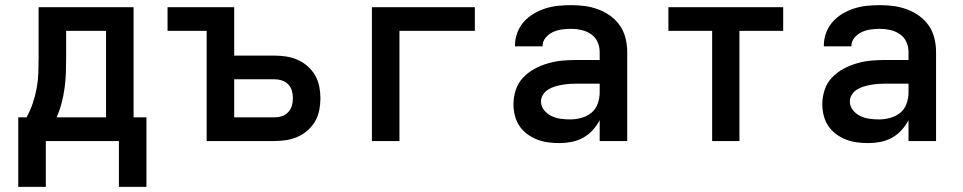

<svg xmlns="http://www.w3.org/2000/svg" viewBox="-20 -548 3740 746"><path d="M51 178V-92H83Q98 -119 107.5 -147.5Q117 -176 122.5 -205.5Q128 -235 129 -265Q130 -295 130 -325V-520H499V-92H549V178H442V0H158V178ZM392 -92V-428H237V-325Q237 -295 236 -265.5Q235 -236 231 -206.5Q227 -177 219.5 -148Q212 -119 200 -92Z M783 0V-428H631V-520H890V-332H1046Q1069 -332 1092 -328.5Q1115 -325 1136.5 -315.5Q1158 -306 1175.5 -290.5Q1193 -275 1204.5 -255Q1216 -235 1220.5 -212Q1225 -189 1225 -166Q1225 -143 1220.5 -120Q1216 -97 1204.5 -77Q1193 -57 1175.5 -41.5Q1158 -26 1136.5 -16.5Q1115 -7 1092 -3.5Q1069 0 1046 0ZM890 -92H1046Q1061 -92 1075 -96.5Q1089 -101 1099.5 -112Q1110 -123 1114 -137Q1118 -151 1118 -166Q1118 -181 1114 -195.5Q1110 -210 1099.5 -220.5Q1089 -231 1075 -235.5Q1061 -240 1046 -240H890Z M1425 0V-520H1825V-428H1532V0Z M2153 8Q2131 8 2109 5Q2087 2 2066.5 -6Q2046 -14 2028 -27.5Q2010 -41 1998 -59Q1986 -77 1980.5 -99Q1975 -121 1975 -143Q1975 -171 1984 -198.5Q1993 -226 2012.5 -246.5Q2032 -267 2057 -280.5Q2082 -294 2109.5 -302Q2137 -310 2165 -312.5Q2193 -315 2222 -315H2310V-346Q2310 -367 2301.5 -385.5Q2293 -404 2276 -415.5Q2259 -427 2239 -431.5Q2219 -436 2199 -436Q2181 -436 2163 -433.5Q2145 -431 2128.5 -423.5Q2112 -416 2100 -401.5Q2088 -387 2088 -369V-368H1981V-372Q1981 -397 1990 -421Q1999 -445 2015.5 -463.5Q2032 -482 2054 -495Q2076 -508 2100 -515.5Q2124 -523 2149 -525.5Q2174 -528 2199 -528Q2226 -528 2252.5 -524.5Q2279 -521 2304.5 -511.5Q2330 -502 2352 -486Q2374 -470 2389 -448Q2404 -426 2410.5 -399.5Q2417 -373 2417 -346V0H2310V-81Q2299 -60 2282.5 -42Q2266 -24 2245 -12.5Q2224 -1 2200.5 3.5Q2177 8 2153 8ZM2195 -84Q2217 -84 2239 -90Q2261 -96 2278 -110Q2295 -124 2302.5 -145.5Q2310 -167 2310 -189V-223H2222Q2207 -223 2193 -222Q2179 -221 2164.5 -218.5Q2150 -216 2136.5 -212Q2123 -208 2110.5 -200.5Q2098 -193 2090 -180.5Q2082 -168 2082 -154Q2082 -135 2094 -120Q2106 -105 2123 -97Q2140 -89 2158.5 -86.5Q2177 -84 2195 -84Z M2747 0V-428H2577V-520H3023V-428H2853V0Z M3353 8Q3331 8 3309 5Q3287 2 3266.5 -6Q3246 -14 3228 -27.5Q3210 -41 3198 -59Q3186 -77 3180.5 -99Q3175 -121 3175 -143Q3175 -171 3184 -198.5Q3193 -226 3212.5 -246.5Q3232 -267 3257 -280.5Q3282 -294 3309.5 -302Q3337 -310 3365 -312.5Q3393 -315 3422 -315H3510V-346Q3510 -367 3501.5 -385.5Q3493 -404 3476 -415.5Q3459 -427 3439 -431.5Q3419 -436 3399 -436Q3381 -436 3363 -433.5Q3345 -431 3328.5 -423.5Q3312 -416 3300 -401.5Q3288 -387 3288 -369V-368H3181V-372Q3181 -397 3190 -421Q3199 -445 3215.5 -463.5Q3232 -482 3254 -495Q3276 -508 3300 -515.5Q3324 -523 3349 -525.5Q3374 -528 3399 -528Q3426 -528 3452.5 -524.5Q3479 -521 3504.5 -511.5Q3530 -502 3552 -486Q3574 -470 3589 -448Q3604 -426 3610.5 -399.5Q3617 -373 3617 -346V0H3510V-81Q3499 -60 3482.5 -42Q3466 -24 3445 -12.5Q3424 -1 3400.5 3.5Q3377 8 3353 8ZM3395 -84Q3417 -84 3439 -90Q3461 -96 3478 -110Q3495 -124 3502.5 -145.5Q3510 -167 3510 -189V-223H3422Q3407 -223 3393 -222Q3379 -221 3364.5 -218.5Q3350 -216 3336.5 -212Q3323 -208 3310.5 -200.5Q3298 -193 3290 -180.5Q3282 -168 3282 -154Q3282 -135 3294 -120Q3306 -105 3323 -97Q3340 -89 3358.5 -86.5Q3377 -84 3395 -84Z"/></svg>

Font: Iosevka Aile Semibold
Style: Regular
Weight: 600
Designer: Belleve Invis
Foundry: Belleve Invis
Version: Version 31.1.0; ttfautohint (v1.8.4)